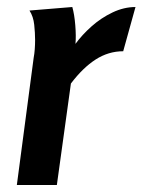

<svg xmlns="http://www.w3.org/2000/svg" viewBox="-20 -527 406 547"><path d="M186 -507Q192 -486 194.5 -455Q197 -424 195 -402Q214 -428 241 -452Q268 -476 300.5 -491.5Q333 -507 366 -507L331 -381Q289 -381 252.5 -357.5Q216 -334 182 -289L142 0H28L76 -363Q78 -373 79 -386.5Q80 -400 80 -413Q80 -433 77.5 -456.5Q75 -480 64 -497Z"/></svg>

Font: Rosario Light
Style: Bold Italic
Weight: 700
Italic angle: -8.05°
Version: Version 1.101; ttfautohint (v1.8.1.43-b0c9)